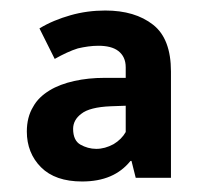

<svg xmlns="http://www.w3.org/2000/svg" viewBox="-20 -612 393 365"><path d="M84 -500 55 -558C73 -569 93 -577 114 -583C135 -589 157 -592 180 -592C218 -592 248 -583 271 -565C294 -547 305 -517 305 -476V-274H238L230 -306H228C207 -280 177 -267 136 -267C102 -267 76 -276 58 -294C40 -312 31 -335 31 -362C31 -380 35 -396 43 -409C50 -422 61 -432 74 -440C87 -448 103 -454 121 -458C139 -462 158 -464 179 -464H219V-484C219 -498 214 -508 205 -515C196 -522 183 -525 167 -525C154 -525 141 -523 128 -520C115 -516 100 -509 84 -500ZM219 -361V-411L191 -410C164 -409 145 -404 135 -396C124 -388 119 -378 119 -367C119 -352 124 -342 133 -337C142 -332 152 -329 163 -329C174 -329 185 -332 196 -338C206 -344 214 -352 219 -361Z"/></svg>

Font: Holmes&Hills Bold
Style: Bold
Weight: 500
Designer: Noopur Datye, Girish Dalvi, Yashodeep Gholap, Pallavi Karambelkar
Foundry: Ek Type
Version: ""